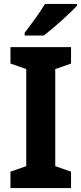

<svg xmlns="http://www.w3.org/2000/svg" viewBox="-20 -953 413 973"><path d="M370 -924V-933H208C182 -889 138 -830 105 -787V-773H202C252 -811 336 -886 370 -924ZM340 0V-83L260 -111V-603L340 -631V-714H33V-631L113 -603V-111L33 -83V0Z"/></svg>

Font: Noto Sans Thai Looped SemiCondensed
Style: Bold
Weight: 700
Width: 4
Designer: Sasikarn Vongin, Ben Mitchell
Foundry: The Fontpad Ltd
Version: Version 1.001